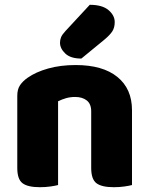

<svg xmlns="http://www.w3.org/2000/svg" viewBox="-20 -772 623 800"><path d="M530 -1Q519 2 498.5 5Q478 8 454 8Q404 8 382 -8.5Q360 -25 360 -72V-308Q360 -339 341.5 -353.5Q323 -368 293 -368Q273 -368 255.5 -363Q238 -358 222 -350V-1Q211 2 190.5 5Q170 8 146 8Q96 8 74 -8.5Q52 -25 52 -72V-373Q52 -400 63.5 -417Q75 -434 95 -448Q129 -472 180.5 -486.5Q232 -501 295 -501Q408 -501 469 -451.5Q530 -402 530 -313ZM354 -752Q406 -752 432 -730Q458 -708 458 -680Q458 -657 448 -641.5Q438 -626 414 -606L319 -528Q274 -528 252 -549Q230 -570 230 -594Q230 -606 234.5 -617Q239 -628 253 -643Z"/></svg>

Font: Baloo Bhaina 2 ExtraBold
Style: Regular
Weight: 800
Designer: Yesha Goshar, Manish Minz, Shuchita Grover and Ek Type
Foundry: Ek Type
Version: Version 1.640;hotconv 1.0.111;makeotfexe 2.5.65597; ttfautoh